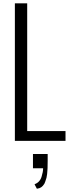

<svg xmlns="http://www.w3.org/2000/svg" viewBox="-20 -860 420 1172"><path d="M205.1 292 190.9 265.1Q223.6 252.4 233.9 218.3Q243.2 189 243.2 167H181.2V80.1H271V90.8V121.6Q271 138.2 270.5 150.4Q270.5 155.3 270.3 165Q270 174.8 269.5 178.2L267.6 202.6Q266.1 215.8 263.7 225.6Q253.9 257.3 250.5 262.2Q233.9 288.6 210 291Q209 291 207.5 291.5Q206.5 292 206.1 292ZM379.9 0H70.8V-839.8H146V-60.1H379.9Z"/></svg>

Font: VL Oswald
Style: Light
Weight: 300
Designer: vernon adams
Foundry: vernon adams
Version: Version ; ttfautohint (v0.92.18-e454-dirty) -l 8 -r 50 -G 20